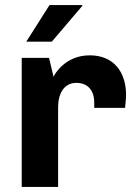

<svg xmlns="http://www.w3.org/2000/svg" viewBox="-20 -740 529 760"><path d="M84 -575H185L306 -717L305 -720H176ZM353 -313H475C475 -313 479 -348 479 -364C479 -455 430 -521 335 -521C239 -521 196 -447 192 -436L174 -511H66V0H210V-316C210 -367 232 -412 282 -412C336 -412 353 -371 353 -336Z"/></svg>

Font: Chivo
Style: Bold
Weight: 700
Designer: Hector Gatti
Foundry: Omnibus-Type
Version: Version 1.003;PS 001.003;hotconv 1.0.70;makeotf.lib2.5.58329